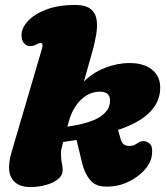

<svg xmlns="http://www.w3.org/2000/svg" viewBox="-20 -740 676 775"><path d="M148.5 -540.5Q156.5 -566.5 144 -566.5Q136.5 -566.5 125.5 -560Q119 -556.5 114.2 -555.2Q109.5 -554 100 -554Q87.5 -554 77.2 -565.2Q67 -576.5 67 -599.5Q67 -626.5 92.2 -654.5Q117.5 -682.5 166 -701.2Q214.5 -720 283 -720Q325 -720 345.2 -704.2Q365.5 -688.5 369.8 -661.2Q374 -634 368.2 -600Q362.5 -566 352 -529L318.5 -410.5Q354 -446.5 403.5 -466Q453 -485.5 503.5 -485.5Q565.5 -485.5 599.5 -453.8Q633.5 -422 625 -364Q618 -318 578.2 -280.8Q538.5 -243.5 456.5 -215.5L467 -178.5Q471 -165 478 -158.8Q485 -152.5 494 -151.5Q516.5 -148.5 531.5 -160Q552.5 -175.5 571 -168Q585.5 -162.5 590.8 -151Q596 -139.5 593 -113.5Q589.5 -82 561 -51.2Q532.5 -20.5 488.8 -2Q445 16.5 395.5 12.5Q362 9.5 342 -15.5Q322 -40.5 312 -80L289 -175Q263 -171 235 -167Q230 -148.5 228 -139.2Q226 -130 226 -124Q226 -98 229.5 -83Q233 -68 233 -52Q233 -32.5 214.5 -17.2Q196 -2 166.2 6.5Q136.5 15 102 15Q48.5 15 27.2 -20.5Q6 -56 27 -127ZM257 -247Q254.5 -237.5 252 -228.5Q341 -242 380.2 -266.2Q419.5 -290.5 423.5 -324.5Q429 -370 384 -370Q340.5 -370 306.2 -336.8Q272 -303.5 257 -247Z"/></svg>

Font: Fraunces 9pt SuperSoft Black
Style: Italic
Weight: 900
Italic angle: -16°
Version: Version 1.000;[0bf87f6ff]